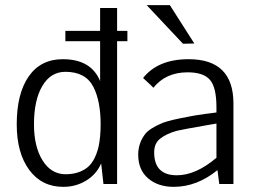

<svg xmlns="http://www.w3.org/2000/svg" viewBox="-20 -715 988 746"><path d="M309 -57Q347 -79 363 -145Q371 -183 371 -232Q371 -322 343 -377Q313 -436 234 -436Q177 -436 144.5 -381Q112 -326 112 -232Q112 -145 145.5 -91.5Q179 -38 235 -38Q278 -38 309 -57ZM224 -485Q334 -485 369 -400V-555H234V-595H369V-684H435V-595H475V-555H435V0H382L373 -80Q355 -38 315 -13.5Q275 11 226 11Q142 11 93.5 -55Q45 -121 45 -232Q45 -351 91.5 -418Q138 -485 224 -485Z M550 -695H640L735 -546L691 -545ZM825 -54Q745 11 655 11Q594 11 555.5 -22Q517 -55 517 -114Q517 -158 543 -193Q560 -216 613 -238Q643 -249 714 -262Q726 -265 775 -272L821 -278V-298Q821 -375 796 -404.5Q771 -434 709 -434Q624 -434 576 -374Q576 -375 536 -412Q594 -485 713 -485Q887 -485 887 -313V0H832ZM821 -235 775 -227Q700 -214 668 -207Q627 -196 602 -176Q579 -158 579 -123Q579 -34 667 -34Q741 -34 821 -102Z"/></svg>

Font: Pavanam
Style: Regular
Weight: 400
Designer: Tharique Azeez
Foundry: Tharique Azeez
Version: Version 1.86; ttfautohint (v1.3) -l 8 -r 50 -G 200 -x 14 -D 